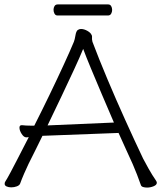

<svg xmlns="http://www.w3.org/2000/svg" viewBox="-20 -841 730 868"><path d="M240 -771H468Q478 -771 482.5 -779Q487 -787 487 -796Q487 -806 482.5 -813.5Q478 -821 469 -821H241Q231 -821 226.5 -813.5Q222 -806 222 -797Q222 -787 226.5 -779Q231 -771 240 -771ZM172 -227 516 -240Q533 -203 549 -167Q565 -131 580 -99Q588 -81 599.5 -51.5Q611 -22 617 -4Q619 2 627 4.5Q635 7 645 7Q660 7 674.5 1Q689 -5 689 -15Q689 -17 688 -19.5Q687 -22 685 -25Q669 -48 652 -78Q635 -108 627 -124Q588 -206 546 -299Q504 -392 465.5 -483.5Q427 -575 398 -652Q396 -660 396 -663V-670Q396 -673 396 -676.5Q396 -680 394 -683Q390 -693 375 -701.5Q360 -710 346 -710Q338 -710 331 -705Q324 -699 321 -680.5Q318 -662 314 -652Q297 -611 268 -548Q239 -485 204.5 -413.5Q170 -342 135 -273H117Q107 -273 98 -273.5Q89 -274 80 -275H78Q68 -275 68 -264Q68 -251 78 -235.5Q88 -220 99 -220H100Q102 -220 104.5 -220.5Q107 -221 110 -221Q76 -155 57 -118Q38 -81 28 -62.5Q18 -44 13.5 -36Q9 -28 5 -22Q1 -17 1 -10Q1 -2 10 2Q19 6 31 6Q44 6 56 1.5Q68 -3 71 -11Q77 -28 89 -56Q101 -84 109 -100Q123 -129 139.5 -161Q156 -193 172 -227ZM495 -287 195 -274Q227 -340 258 -405.5Q289 -471 315 -527Q341 -583 356 -620Q369 -585 391 -532Q413 -479 440 -415.5Q467 -352 495 -287Z"/></svg>

Font: Klee One
Style: Regular
Weight: 400
Designer: Fontworks Inc.
Foundry: Fontworks Inc.
Version: Version 1.100